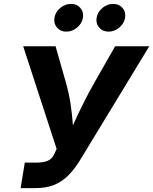

<svg xmlns="http://www.w3.org/2000/svg" viewBox="-20 -965 786 985"><path d="M85.8 0 107.2 -130.8H167.2Q204 -130.8 225.9 -140.7Q247.8 -150.7 258.4 -174.5L270.6 -200.9L99 -727.5H265.1L316.5 -547.1Q333.9 -486.7 342 -431.9Q350.1 -377.1 353.5 -328.9Q356.8 -280.7 359.9 -239.8H317.1Q335.9 -280.9 357.2 -328.6Q378.6 -376.3 405.6 -430.9Q432.6 -485.4 467.6 -547.1L570.6 -727.5H745.7L389.2 -141.2Q361 -95.5 329.1 -63.8Q297.1 -32.1 256.7 -16Q216.4 0 162.1 0ZM536.7 -802.7Q506.5 -802.7 488.7 -823.6Q470.8 -844.5 475.7 -873.9Q480.5 -903.4 505.4 -924.2Q530.3 -945 560.5 -945Q590.8 -945 608.7 -924.2Q626.5 -903.4 621.7 -873.9Q616.9 -844.5 591.9 -823.6Q567 -802.7 536.7 -802.7ZM320.4 -802.7Q290.2 -802.7 272.3 -823.6Q254.5 -844.5 259.3 -873.9Q264.1 -903.4 289 -924.2Q313.9 -945 344.2 -945Q374.4 -945 392.3 -924.2Q410.2 -903.4 405.3 -873.9Q400.5 -844.5 375.5 -823.6Q350.6 -802.7 320.4 -802.7Z"/></svg>

Font: Adwaita Sans
Style: Italic
Weight: 400
Italic angle: -9.39999°
Designer: Rasmus Andersson
Foundry: rsms
Version: Version 4.001;git-9221beed3